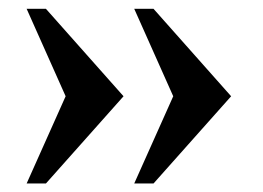

<svg xmlns="http://www.w3.org/2000/svg" viewBox="-20 -458 613 447"><path d="M337.4 -437.5 518.1 -233.9 337.4 -30.8H292.5L383.3 -233.9L292.5 -437.5ZM86.9 -437.5 267.6 -233.9 86.9 -30.8H42L132.8 -233.9L42 -437.5Z"/></svg>

Font: Varendra
Style: Regular
Weight: 700
Designer: Jacob Thomas
Foundry: Bangla Type Foundry
Version: Version 1.008